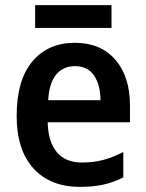

<svg xmlns="http://www.w3.org/2000/svg" viewBox="-20 -770 569 749"><path d="M272 -603Q373 -603 430 -537Q487 -471 487 -359V-293H166Q168 -216 202 -176Q236 -136 299 -136Q345 -136 382.5 -146Q420 -156 461 -177V-78Q424 -59 384 -50Q344 -41 292 -41Q176 -41 110.5 -113Q45 -185 45 -318Q45 -457 106 -530Q167 -603 272 -603ZM272 -512Q227 -512 199.5 -479.5Q172 -447 168 -379H372Q372 -437 347.5 -474.5Q323 -512 272 -512ZM415 -750V-661H117V-750Z"/></svg>

Font: Noto Sans Tamil UI SemiCondensed SemiBold
Style: Regular
Weight: 600
Width: 4
Designer: Jelle Bosma - Monotype Design Team
Foundry: Monotype Imaging Inc.
Version: Version 2.004; ttfautohint (v1.8.4.7-5d5b)